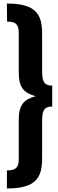

<svg xmlns="http://www.w3.org/2000/svg" viewBox="-20 -917 326 1085"><path d="M19 -897 20 -795C70 -795 86 -779 86 -729V-509C86 -419 116 -393 181 -373C118 -356 86 -328 86 -240V-20C86 30 70 46 19 46V148C179 148 218 91 218 -21V-236C218 -292 230 -315 275 -315V-433C230 -433 218 -457 218 -513V-728C218 -840 179 -897 19 -897Z"/></svg>

Font: Glow Sans TC Compressed
Style: Bold
Weight: 700
Width: 2
Designer: Ryoko NISHIZUKA (kana, bopomofo & ideographs); Paul D. Hunt (Latin, Greek & Cyrillic); Sandoll Communications, Soo-young
Version: Version 0.93